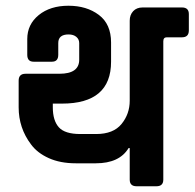

<svg xmlns="http://www.w3.org/2000/svg" viewBox="-20 -649 678 669"><path d="M432 -133H428Q396 -80 314 -80H244Q190 -80 150 -98Q110 -116 88 -146Q45 -203 45 -275V-368Q45 -392 69 -392H187Q256 -392 256 -441V-499Q256 -512 246 -520.5Q236 -529 219 -529Q183 -529 183 -499V-458Q183 -434 161 -434H97Q75 -434 75 -458V-513Q75 -564 115 -596.5Q155 -629 218.5 -629Q282 -629 324.5 -597Q367 -565 367 -501V-434Q367 -288 196 -288H164V-275Q164 -229 185 -205.5Q206 -182 260 -182H315Q375 -182 403.5 -217Q432 -252 432 -298V-577Q432 -597 444 -610Q456 -623 477 -623H614Q638 -623 638 -600V-543Q638 -519 614 -519H561Q549 -519 549 -505V-23Q549 0 525 0H456Q432 0 432 -23Z"/></svg>

Font: Rajdhani
Style: Bold
Weight: 700
Designer: Satya Rajpurohit, Jyotish Sonowal
Foundry: Indian Type Foundry
Version: Version 1.201 February 1, 2022